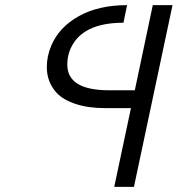

<svg xmlns="http://www.w3.org/2000/svg" viewBox="-20 -731 695 751"><path d="M577.6 -710.9H654.8L503.9 0H426.8L492.2 -308.1H391.6Q324.2 -308.1 275.4 -324.5Q226.6 -340.8 201.2 -368.2Q163.1 -410.2 163.1 -468.8Q163.1 -511.7 180.7 -552.7Q210.9 -624.5 288.1 -667.7Q365.2 -710.9 477.1 -710.9L462.9 -642.1Q300.8 -642.1 255.9 -540.5Q243.2 -512.2 243.2 -478.5Q243.2 -377.9 406.7 -377.9H507.3Z"/></svg>

Font: Tuffy
Style: Italic
Weight: 400
Italic angle: -12°
Designer: Thatcher Ulrich, Karoly Barta and Michael Everson
Version: Version 001.271